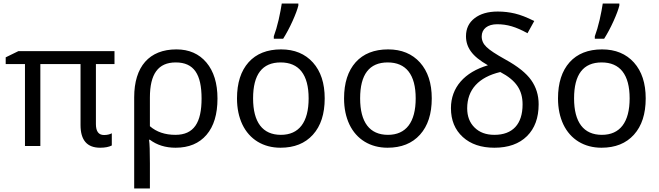

<svg xmlns="http://www.w3.org/2000/svg" viewBox="-20 -825 3723 1085"><path d="M567.9 -62C537.1 -62 522 -82.5 522 -124V-462.9H627V-536.1H84L12.2 -501V-462.9H121.1V0H208V-462.9H435.1V-118.2C435.1 -32.7 472.2 9.8 545.9 9.8C573.7 9.8 595.7 5.4 611.8 -2.9V-71.8C599.6 -65.4 585 -62 567.9 -62Z M1209 -268.1C1209 -354.5 1188 -422.4 1146.5 -471.7C1105 -521 1048.3 -545.9 977.1 -545.9C823.2 -545.9 738.3 -448.7 738.3 -274.9V240.2H827.1V98.1C827.1 31.2 825.7 -13.2 822.3 -35.2H827.1C866.7 -5.4 915 9.8 972.2 9.8C1047.4 9.8 1105.5 -14.6 1147 -63C1188.5 -111.3 1209 -179.7 1209 -268.1ZM973.1 -472.2C1076.2 -472.2 1119.1 -404.8 1119.1 -268.1C1119.1 -132.8 1076.2 -63 971.2 -63C913.1 -63 864.7 -79.1 827.1 -111.8V-273.9C827.1 -406.7 873.5 -472.2 973.1 -472.2Z M1527.3 -606H1580.1C1598.1 -634.8 1616.2 -668 1633.3 -706.1C1650.4 -744.1 1661.1 -773.4 1666 -793.9V-805.2H1572.3C1568.8 -781.2 1563 -751 1554.7 -713.4C1545.9 -675.8 1536.6 -644.5 1527.3 -620.1ZM1814.9 -269C1814.9 -354.5 1793 -421.9 1748.5 -471.7C1704.1 -521 1644 -545.9 1568.4 -545.9C1489.7 -545.9 1428.2 -521.5 1384.8 -473.1C1341.3 -424.3 1319.3 -356.4 1319.3 -269C1319.3 -212.9 1329.6 -164.1 1349.6 -121.6C1390.1 -37.1 1467.8 9.8 1564.9 9.8C1643.1 9.8 1704.1 -14.6 1748.5 -64C1793 -113.3 1814.9 -181.6 1814.9 -269ZM1410.2 -269C1410.2 -404.3 1461.9 -472.2 1565.9 -472.2C1669.4 -472.2 1724.1 -403.8 1724.1 -269C1724.1 -134.3 1669.4 -63 1567.4 -63C1463.9 -63 1410.2 -134.3 1410.2 -269Z M2419.9 -269C2419.9 -354.5 2397.9 -421.9 2353.5 -471.7C2309.1 -521 2249 -545.9 2173.3 -545.9C2094.7 -545.9 2033.2 -521.5 1989.7 -473.1C1946.3 -424.3 1924.3 -356.4 1924.3 -269C1924.3 -212.9 1934.6 -164.1 1954.6 -121.6C1995.1 -37.1 2072.8 9.8 2169.9 9.8C2248 9.8 2309.1 -14.6 2353.5 -64C2397.9 -113.3 2419.9 -181.6 2419.9 -269ZM2015.1 -269C2015.1 -404.3 2066.9 -472.2 2170.9 -472.2C2274.4 -472.2 2329.1 -403.8 2329.1 -269C2329.1 -134.3 2274.4 -63 2172.4 -63C2068.8 -63 2015.1 -134.3 2015.1 -269Z M2737.3 -456.1C2604.5 -417 2528.3 -330.6 2528.3 -213.9C2528.3 -145.5 2550.8 -91.3 2595.2 -50.8C2639.6 -10.3 2699.2 9.8 2773.9 9.8C2852.5 9.8 2914.1 -12.2 2958 -55.7C3002 -99.1 3023.9 -159.2 3023.9 -235.8C3023.9 -287.1 3009.8 -332.5 2981.9 -372.1C2954.1 -411.6 2905.3 -450.7 2835.9 -488.8C2782.2 -518.6 2746.6 -542 2729 -559.6C2710.9 -576.7 2702.1 -596.7 2702.1 -619.1C2702.1 -661.6 2735.8 -688 2789.1 -688C2845.7 -688 2895 -673.8 2960.9 -637.2L2999 -706.1C2957.5 -727.1 2920.9 -741.2 2890.1 -748.5C2859.4 -755.9 2826.7 -759.8 2793 -759.8C2737.8 -759.8 2694.3 -747.1 2662.1 -722.2C2629.4 -697.3 2613.3 -663.1 2613.3 -620.1C2613.3 -588.4 2622.6 -559.6 2641.6 -533.7C2660.2 -507.8 2691.9 -481.9 2737.3 -456.1ZM2933.1 -234.9C2933.1 -123.5 2877 -63 2773.9 -63C2726.6 -63 2689.5 -76.7 2661.6 -104.5C2633.8 -131.8 2620.1 -168 2620.1 -212.9C2620.1 -317.9 2684.1 -388.7 2807.1 -418C2897.5 -370.6 2933.1 -315.4 2933.1 -234.9Z M3341.3 -606H3394C3412.1 -634.8 3430.2 -668 3447.3 -706.1C3464.4 -744.1 3475.1 -773.4 3480 -793.9V-805.2H3386.2C3382.8 -781.2 3377 -751 3368.7 -713.4C3359.9 -675.8 3350.6 -644.5 3341.3 -620.1ZM3628.9 -269C3628.9 -354.5 3606.9 -421.9 3562.5 -471.7C3518.1 -521 3458 -545.9 3382.3 -545.9C3303.7 -545.9 3242.2 -521.5 3198.7 -473.1C3155.3 -424.3 3133.3 -356.4 3133.3 -269C3133.3 -212.9 3143.6 -164.1 3163.6 -121.6C3204.1 -37.1 3281.7 9.8 3378.9 9.8C3457 9.8 3518.1 -14.6 3562.5 -64C3606.9 -113.3 3628.9 -181.6 3628.9 -269ZM3224.1 -269C3224.1 -404.3 3275.9 -472.2 3379.9 -472.2C3483.4 -472.2 3538.1 -403.8 3538.1 -269C3538.1 -134.3 3483.4 -63 3381.3 -63C3277.8 -63 3224.1 -134.3 3224.1 -269Z"/></svg>

Font: Noto Reveo Sans
Style: Regular
Weight: 400
Designer: Monotype Design team
Foundry: Monotype Imaging Inc.
Version: Version 1.04